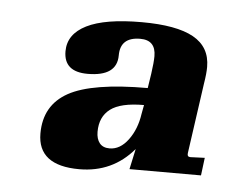

<svg xmlns="http://www.w3.org/2000/svg" viewBox="-33 -651 410 345"><g transform="rotate(5 172.0 -478.5)"><path d="M46 -400Q46 -451 88.5 -474.5Q131 -498 231 -498L235 -524Q238 -545 238 -556Q238 -585 210 -585Q174 -585 174 -552Q174 -514 121 -514Q78 -514 78 -551Q78 -582 111 -598.5Q144 -615 210 -615Q273 -615 303.5 -598Q334 -581 334 -545Q334 -533 331 -515L313 -388Q312 -381 318 -381L344 -382L340 -350H211L219 -387Q181 -342 121 -342Q46 -342 46 -400ZM224 -451 227 -467Q185 -467 166.5 -453Q148 -439 148 -412Q148 -399 154 -391.5Q160 -384 172 -384Q191 -384 205.5 -403.5Q220 -423 224 -451Z"/></g></svg>

Font: Unna
Style: Bold Italic
Weight: 700
Italic angle: -8.05°
Designer: Jorge de Buen Unna
Foundry: Omnibus-Type
Version: Version 2.008